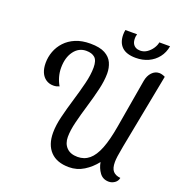

<svg xmlns="http://www.w3.org/2000/svg" viewBox="-152 -977 1058 1127"><g transform="rotate(20 377.5 -413.0)"><path d="M402 22Q326 22 286 -20Q246 -62 246 -137Q246 -183 260 -240Q274 -297 292.5 -358Q311 -419 325 -475.5Q339 -532 339 -577Q339 -621 320 -638Q301 -655 266 -655Q219 -655 189.5 -615Q160 -575 160 -511Q160 -483 167.5 -456Q175 -429 189 -405Q180 -401 171.5 -399Q163 -397 152 -397Q126 -397 106 -410.5Q86 -424 75.5 -448.5Q65 -473 65 -507Q65 -544 78 -579Q91 -614 117 -642Q143 -670 182 -686.5Q221 -703 274 -703Q333 -703 366 -685Q399 -667 412.5 -637Q426 -607 426 -571Q426 -526 412.5 -469Q399 -412 381 -352.5Q363 -293 349.5 -238.5Q336 -184 336 -143Q336 -102 360 -77Q384 -52 429 -52Q471 -52 501.5 -77.5Q532 -103 553.5 -157.5Q575 -212 590 -300L642 -604Q648 -638 667.5 -658.5Q687 -679 713 -679Q721 -679 730.5 -676.5Q740 -674 750 -669L660 -201Q652 -159 649 -136.5Q646 -114 646 -99Q646 -60 661.5 -42.5Q677 -25 708 -22Q704 -1 687 10.5Q670 22 651 22Q614 22 593.5 -6Q573 -34 567 -70Q536 -30 494 -4Q452 22 402 22ZM551 -715Q493 -715 464.5 -742Q436 -769 436 -819Q436 -833 439 -848H512Q509 -838 508.5 -832Q508 -826 508 -821Q508 -802 514.5 -789.5Q521 -777 533 -770.5Q545 -764 561 -764Q584 -764 603 -777Q622 -790 635 -809.5Q648 -829 651 -848H718Q711 -807 687.5 -777Q664 -747 629 -731Q594 -715 551 -715Z"/></g></svg>

Font: Sansita Swashed Light
Style: Regular
Weight: 300
Designer: Pablo Cosgaya
Foundry: Omnibus-Type
Version: Version 1.003